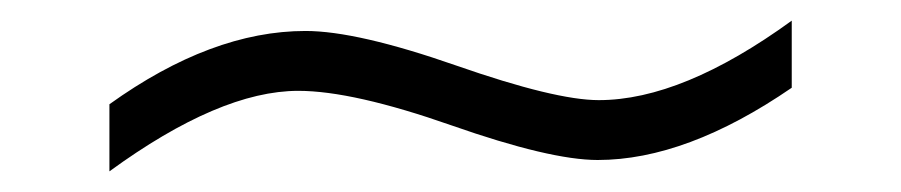

<svg xmlns="http://www.w3.org/2000/svg" viewBox="-20 -391 873 186"><path d="M747 -306Q645 -236 559 -236Q513 -236 417.5 -269.5Q322 -303 269 -303Q193 -303 86 -225V-290Q185 -361 276 -361Q326 -361 422 -327.5Q518 -294 560 -294Q641 -294 747 -371Z"/></svg>

Font: Apparatus SIL
Style: Bold Italic
Weight: 700
Italic angle: -11°
Version: Version 1.0